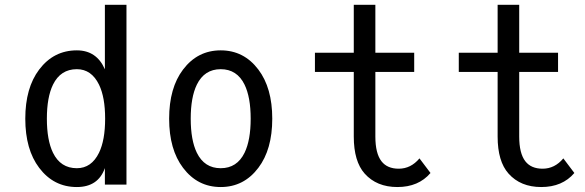

<svg xmlns="http://www.w3.org/2000/svg" viewBox="-20 -752 2384 782"><path d="M293 -66.9Q352.5 -66.9 383.3 -129.9Q408.2 -181.2 408.2 -268.6Q408.2 -356 383.3 -407.2Q352.5 -470.2 293 -470.2Q226.6 -470.2 195.8 -407.2Q170.9 -356 170.9 -268.6Q170.9 -181.2 195.8 -129.9Q226.6 -66.9 293 -66.9ZM495.1 0H407.2V-67.4Q379.9 9.8 293 9.8Q198.7 9.8 139.6 -68.4Q83 -143.1 83 -268.6Q83 -394 139.6 -468.8Q198.7 -546.9 293 -546.9Q373.5 -546.9 407.2 -469.7V-732.4H495.1Z M976.1 -129.9Q1001 -181.2 1001 -268.6Q1001 -356 976.1 -407.2Q945.3 -470.2 878.9 -470.2Q812.5 -470.2 781.7 -407.2Q756.8 -356 756.8 -268.6Q756.8 -181.2 781.7 -129.9Q812.5 -66.9 878.9 -66.9Q945.3 -66.9 976.1 -129.9ZM725.6 -68.4Q668.9 -143.1 668.9 -268.6Q668.9 -394 725.6 -468.8Q784.7 -546.9 878.9 -546.9Q973.1 -546.9 1032.2 -468.8Q1088.9 -394 1088.9 -268.6Q1088.9 -143.1 1032.2 -68.4Q973.1 9.8 878.9 9.8Q784.7 9.8 725.6 -68.4Z M1598.6 9.8Q1514.2 9.8 1465.3 -44.9Q1420.9 -94.7 1420.9 -195.8V-459H1262.7V-537.1H1420.9V-732.4H1508.8V-537.1H1667V-459H1508.8V-195.8Q1508.8 -127.4 1533.7 -95.2Q1557.1 -64.9 1604 -64.9Q1653.3 -64.9 1688.5 -106.9L1733.4 -47.4Q1684.6 9.8 1598.6 9.8Z M2184.6 9.8Q2100.1 9.8 2051.3 -44.9Q2006.8 -94.7 2006.8 -195.8V-459H1848.6V-537.1H2006.8V-732.4H2094.7V-537.1H2252.9V-459H2094.7V-195.8Q2094.7 -127.4 2119.6 -95.2Q2143.1 -64.9 2189.9 -64.9Q2239.3 -64.9 2274.4 -106.9L2319.3 -47.4Q2270.5 9.8 2184.6 9.8Z"/></svg>

Font: Consola Mono
Style: Book
Weight: 400
Monospace: yes
Designer: Wojciech Kalinowski "wmk69" (wmk69@o2.pl)
Foundry: Wojciech Kalinowski "wmk69" (wmk69@o2.pl)
Version: Version 2.1.0